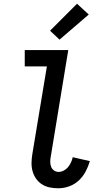

<svg xmlns="http://www.w3.org/2000/svg" viewBox="-20 -1004 540 1032"><path d="M294 8Q270 8 247.5 3.5Q225 -1 206 -13Q187 -25 174 -43.5Q161 -62 155 -84Q149 -106 149.5 -129.5Q150 -153 154 -177L232 -647H113V-735H347L253 -163Q250 -149 250 -135Q250 -121 254.5 -108.5Q259 -96 270 -88Q281 -80 295 -80Q309 -80 322.5 -87Q336 -94 345.5 -105.5Q355 -117 361.5 -131Q368 -145 371 -159L463 -138Q455 -110 440.5 -82.5Q426 -55 403.5 -34Q381 -13 352 -2.5Q323 8 294 8ZM300 -791 249 -839 394 -984 457 -926Z"/></svg>

Font: Iosevka Curly Semibold
Style: Italic
Weight: 600
Italic angle: -9°
Monospace: yes
Designer: Belleve Invis
Foundry: Belleve Invis
Version: Version 22.1.2; ttfautohint (v1.8.4)